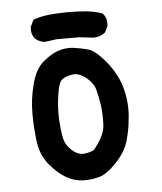

<svg xmlns="http://www.w3.org/2000/svg" viewBox="-48 -660 596 707"><g transform="rotate(-5 250.0 -307.0)"><path d="M231.9 3.9Q196.3 2 168 -15.1Q153.8 -23.4 139.6 -35.9Q125.5 -48.3 110.8 -65.4Q80.6 -100.1 73.2 -152.8Q66.4 -203.6 66.4 -257.8Q66.4 -313 80.6 -365.7Q94.7 -420.4 125 -445.8Q139.6 -458 153.8 -466.6Q168 -475.1 182.1 -480Q210 -489.3 239.3 -485.4Q266.6 -481.4 290.5 -475.1Q316.9 -468.8 356 -421.4Q394.5 -374.5 408.7 -322.8Q422.9 -271.5 418.9 -218.8Q417.5 -201.7 415.3 -185.8Q413.1 -169.9 409.9 -155.3Q406.7 -140.6 402.8 -127Q390.6 -85.9 354.5 -48.3Q336.9 -29.8 321 -18.6Q305.2 -7.3 290.5 -3.4Q264.2 3.9 232.4 3.9ZM279.8 -104Q320.3 -152.8 322.8 -191.4Q323.7 -212.4 323.2 -230.7Q322.8 -249 320.3 -265.1Q319.3 -271.5 318.4 -277.8Q317.4 -284.2 316.2 -290.5Q314.9 -296.9 313.7 -302.7Q312.5 -308.6 311 -314.2Q309.6 -319.8 308.1 -325.7Q304.7 -337.9 296.1 -349.6Q287.6 -361.3 273.4 -372.1Q246.6 -393.1 221.2 -387.2Q194.3 -381.8 183.6 -370.6Q173.3 -359.9 167 -315.9Q164.6 -300.8 163.3 -286.1Q162.1 -271.5 161.9 -257.8Q161.6 -244.1 162.1 -231Q163.1 -211.4 165 -193.8Q167 -176.3 169.9 -161.1Q172.4 -147 179.4 -134.8Q186.5 -122.6 197.8 -112.3Q220.2 -92.3 241.7 -93.8Q245.6 -94.2 249.3 -94.7Q252.9 -95.2 256.3 -95.9Q259.8 -96.7 262.9 -97.4Q266.1 -98.1 269 -99.4Q272 -100.6 274.7 -101.8Q277.3 -103 279.8 -104ZM133.8 -516.6Q115.2 -519 101.1 -530.8L100.6 -531.2L100.1 -531.7Q85.4 -548.3 87.9 -574.2V-575.7L88.9 -577.6L98.6 -598.1L100.1 -601.6L103.5 -602.5Q138.7 -617.2 225.1 -618.2Q239.3 -618.2 252.2 -617.9Q265.1 -617.7 277.1 -616.9Q289.1 -616.2 299.8 -615Q310.5 -613.8 320.1 -612.1Q329.6 -610.4 338.1 -607.9Q346.7 -605.5 354 -603L356.4 -602.1L358.4 -599.6Q372.6 -582 370.1 -556.6V-554.7L369.1 -553.2L359.4 -533.7L358.4 -531.7L356.4 -530.3Q338.4 -516.6 315.4 -516.6H314.9H314.5L262.2 -522.5H178.2L136.2 -516.6H134.8Z"/></g></svg>

Font: NaikaiFont
Style: Bold
Weight: 700
Version: Version 1.89